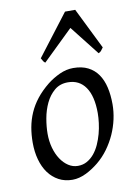

<svg xmlns="http://www.w3.org/2000/svg" viewBox="-83 -758 588 833"><g transform="rotate(-10 211.0 -342.0)"><path d="M326.2 -246.1Q326.2 -320.8 298.8 -360.4Q271.5 -399.9 221.2 -399.9Q186 -399.9 162.1 -379.6Q138.2 -359.4 123.5 -328.6Q108.9 -297.9 102.5 -262Q96.2 -226.1 96.2 -194.8Q96.2 -162.1 104.2 -133.1Q112.3 -104 126.7 -82.3Q141.1 -60.5 160.4 -47.9Q179.7 -35.2 202.1 -35.2Q224.6 -35.2 242.4 -45.2Q260.3 -55.2 274.2 -72Q288.1 -88.9 297.9 -110.6Q307.6 -132.3 314 -155.8Q320.3 -179.2 323.2 -202.6Q326.2 -226.1 326.2 -246.1ZM396 -272.9Q396 -240.2 388.7 -206.8Q381.3 -173.3 367.2 -141.8Q353 -110.4 332.3 -81.8Q311.5 -53.2 284.2 -30.8Q271.5 -20.5 257.3 -11.2Q243.2 -2 228.5 5.1Q213.9 12.2 198.7 16.1Q183.6 20 168.9 20Q134.8 20 108.2 5.6Q81.5 -8.8 63.2 -33.9Q44.9 -59.1 35.4 -93.5Q25.9 -127.9 25.9 -168Q25.9 -203.1 31.7 -235.6Q37.6 -268.1 50.8 -298.3Q64 -328.6 85.9 -356.4Q107.9 -384.3 140.1 -410.2Q165 -429.7 194.8 -443.4Q224.6 -457 254.9 -457Q293 -457 319.8 -443.4Q346.7 -429.7 363.5 -405.3Q380.4 -380.9 388.2 -347.2Q396 -313.5 396 -272.9ZM375 -501 273.4 -630.4 140.1 -501Q135.7 -503.9 132.3 -508.5Q128.9 -513.2 124 -522.9L262.7 -704.1H307.6L397 -522.9Q390.1 -513.2 386.5 -508.8Q382.8 -504.4 375 -501Z"/></g></svg>

Font: Akkhara
Style: Italic
Weight: 400
Italic angle: -7°
Designer: J. Victor Gaultney
Version: Version 1.00 June 13, 2006, initial release